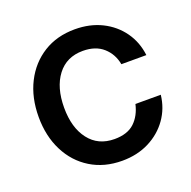

<svg xmlns="http://www.w3.org/2000/svg" viewBox="-102 -628 737 740"><g transform="rotate(-20 267.0 -257.5)"><path d="M278.8 11.7Q205.1 11.7 149.7 -22.5Q94.2 -56.6 63.5 -117.4Q32.7 -178.2 32.7 -256.8Q32.7 -336.4 63.7 -397.5Q94.7 -458.5 149.9 -492.9Q205.1 -527.3 278.8 -527.3Q340.3 -527.3 388.9 -503.2Q437.5 -479 467.8 -436.5Q498 -394 504.4 -339.4H401.9Q394 -382.8 362.8 -410.6Q331.5 -438.5 279.3 -438.5Q212.4 -438.5 174.8 -389.2Q137.2 -339.8 137.2 -256.8Q137.2 -174.8 174.8 -126Q212.4 -77.1 279.3 -77.1Q332.5 -77.1 361.3 -104.2Q390.1 -131.3 400.4 -176.8H504.4Q498.5 -123 468.3 -80.3Q438 -37.6 389.2 -12.9Q340.3 11.7 278.8 11.7Z"/></g></svg>

Font: Inter Display Medium
Style: Regular
Weight: 500
Designer: Rasmus Andersson
Foundry: rsms
Version: Version 4.001;git-9221beed3